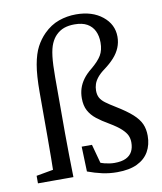

<svg xmlns="http://www.w3.org/2000/svg" viewBox="-85 -819 762 901"><g transform="rotate(-10 296.0 -368.5)"><path d="M25 0V-36L137 -56H149V0ZM104 0Q106 -53 106.5 -105.5Q107 -158 107 -210V-419Q107 -500 116 -550.5Q125 -601 142 -633Q159 -665 183 -689Q216 -722 255.5 -736Q295 -750 338 -750Q415 -750 463.5 -711Q512 -672 512 -613Q512 -586 502 -561.5Q492 -537 472.5 -515.5Q453 -494 426 -474Q404 -458 391.5 -442.5Q379 -427 374 -412Q369 -397 369 -381Q369 -361 376.5 -347Q384 -333 401.5 -320Q419 -307 447 -290Q496 -260 522.5 -236Q549 -212 560 -187.5Q571 -163 571 -131Q571 -88 552.5 -55.5Q534 -23 496.5 -5Q459 13 401 13Q364 13 330 5.5Q296 -2 261 -15L257 -134H306L338 -16L287 -65Q323 -45 348.5 -38.5Q374 -32 396 -32Q430 -32 450.5 -42Q471 -52 480.5 -70Q490 -88 490 -113Q490 -131 483.5 -146Q477 -161 458.5 -178.5Q440 -196 403 -218Q370 -237 346.5 -255.5Q323 -274 310 -298Q297 -322 297 -357Q297 -382 304 -404Q311 -426 326 -446.5Q341 -467 365 -486Q400 -515 414.5 -539.5Q429 -564 429 -600Q429 -632 417.5 -655.5Q406 -679 383 -692Q360 -705 323 -705Q295 -705 273.5 -697.5Q252 -690 234 -672Q220 -658 210 -635.5Q200 -613 195.5 -575.5Q191 -538 191 -476V-210Q191 -158 192 -105.5Q193 -53 194 0Z"/></g></svg>

Font: Source Serif 4 Variable
Style: Regular
Weight: 400
Designer: Frank Grießhammer
Foundry: Adobe
Version: Version 4.005;hotconv 1.1.0;makeotfexe 2.6.0